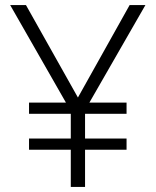

<svg xmlns="http://www.w3.org/2000/svg" viewBox="-20 -734 611 754"><path d="M286 -351 489 -714H551L331 -331H477V-287H314V-190H477V-146H314V0H258V-146H94V-190H258V-287H94V-331H239L20 -714H82Z"/></svg>

Font: Noto Sans Bengali UI Light
Style: Regular
Weight: 300
Designer: Jelle Bosma - Monotype Design Team
Foundry: Monotype Imaging Inc.
Version: Version 2.003; ttfautohint (v1.8.4.7-5d5b)